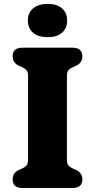

<svg xmlns="http://www.w3.org/2000/svg" viewBox="-20 -938 474 958"><path d="M314 -140.5Q314 -121 322 -112Q330 -103 343 -97.5L361 -89.5Q391 -74.5 391 -43Q391 0 341.5 0H92Q43 0 43 -43Q43 -74.5 73 -89.5L91 -97.5Q104 -103 112 -112Q120 -121 120 -140.5V-559.5Q120 -579 112 -588Q104 -597 91 -602.5L73 -610.5Q43 -625.5 43 -657Q43 -700 92 -700H341.5Q391 -700 391 -657Q391 -625.5 361 -610.5L343 -602.5Q330 -597 322 -588Q314 -579 314 -559.5ZM217.5 -752.5Q171.5 -752.5 145.2 -774.5Q119 -796.5 119 -836Q119 -874 145.2 -896.2Q171.5 -918.5 217.5 -918.5Q264 -918.5 289.5 -896.2Q315 -874 315 -836Q315 -797 289.5 -774.8Q264 -752.5 217.5 -752.5Z"/></svg>

Font: Fraunces 9pt SuperSoft
Style: Bold
Weight: 700
Version: Version 1.000;[b76b70a41]